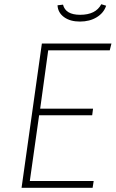

<svg xmlns="http://www.w3.org/2000/svg" viewBox="-20 -888 547 908"><path d="M252 -863 278 -866Q290 -818 359 -818Q433 -818 459 -868L482 -861Q471 -827 437.5 -806.5Q404 -786 358 -786Q312 -786 283 -807Q254 -828 252 -863ZM507 -682 499 -650H208L170 -374H420L416 -343H165L121 -32H423L418 0H82L178 -682Z"/></svg>

Font: Fira Sans UltraLight
Style: Italic
Weight: 200
Italic angle: -8°
Designer: Carrois Corporate & Edenspiekermann AG
Foundry: Carrois Corporate GbR & Edenspiekermann AG
Version: Version 4.203;PS 004.203;hotconv 1.0.88;makeotf.lib2.5.64775